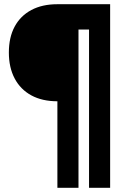

<svg xmlns="http://www.w3.org/2000/svg" viewBox="-20 -750 590 910"><path d="M252 -270Q180 -270 128.5 -298Q77 -326 49.5 -378Q22 -430 22 -501Q22 -573 49.5 -624Q77 -675 128.5 -702.5Q180 -730 252 -730H502V140H402V-610H352V140H252Z"/></svg>

Font: M PLUS Code Latin SemiExpanded
Style: Bold
Weight: 700
Width: 6
Designer: Coji Morishita
Foundry: UNDERFOREST DESIGN
Version: Version 1.002; ttfautohint (v1.8.3)